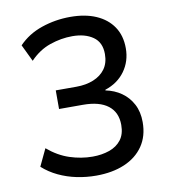

<svg xmlns="http://www.w3.org/2000/svg" viewBox="-81 -784 763 863"><g transform="rotate(-10 300.0 -352.5)"><path d="M289 9Q244 9 200.5 0Q157 -9 118 -27.5Q79 -46 48 -74L85 -152Q132 -112 184 -95Q236 -78 288 -78Q330 -78 364.5 -90Q399 -102 419 -128Q439 -154 439 -196Q439 -254 399.5 -284.5Q360 -315 285 -315H176V-400H270Q314 -400 348.5 -414Q383 -428 402.5 -455Q422 -482 422 -523Q422 -576 385.5 -601.5Q349 -627 291 -627Q240 -627 189 -609.5Q138 -592 97 -549L60 -626Q103 -671 166 -692.5Q229 -714 297 -714Q365 -714 414.5 -692.5Q464 -671 491.5 -630.5Q519 -590 519 -532Q519 -473 486.5 -428Q454 -383 396 -364V-361Q436 -353 467.5 -331Q499 -309 517.5 -274Q536 -239 536 -192Q536 -128 505 -83Q474 -38 418.5 -14.5Q363 9 289 9Z"/></g></svg>

Font: Nunito Sans 7pt Medium
Style: Regular
Weight: 500
Designer: Vernon Adams
Foundry: Vernon Adams
Version: Version 3.101;gftools[0.9.27]